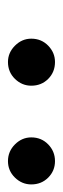

<svg xmlns="http://www.w3.org/2000/svg" viewBox="146 -912 161 494"><g transform="rotate(90 227.0 -664.5)"><path d="M139 -604Q115 -604 97 -622Q79 -640 79 -664Q79 -690 97 -707.5Q115 -725 139 -725Q165 -725 182.5 -707.5Q200 -690 200 -664Q200 -640 182.5 -622Q165 -604 139 -604ZM394 -604Q369 -604 351 -622Q333 -640 333 -664Q333 -690 351 -707.5Q369 -725 394 -725Q419 -725 436.5 -707.5Q454 -690 454 -664Q454 -640 436.5 -622Q419 -604 394 -604Z"/></g></svg>

Font: Figtree Light SemiBold
Style: Italic
Weight: 600
Italic angle: -9.5°
Version: Version 2.001;gftools[0.9.30]